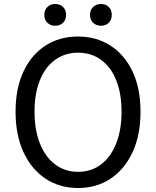

<svg xmlns="http://www.w3.org/2000/svg" viewBox="-20 -929 782 962"><path d="M371 13Q279 13 208.5 -33.5Q138 -80 98 -166Q58 -252 58 -369Q58 -487 98 -571.5Q138 -656 208.5 -701Q279 -746 371 -746Q463 -746 533.5 -700.5Q604 -655 644 -571Q684 -487 684 -369Q684 -252 644 -166Q604 -80 533.5 -33.5Q463 13 371 13ZM371 -68Q437 -68 486 -105Q535 -142 562 -210Q589 -278 589 -369Q589 -461 562 -527.5Q535 -594 486 -629.5Q437 -665 371 -665Q306 -665 256.5 -629.5Q207 -594 180 -527.5Q153 -461 153 -369Q153 -278 180 -210Q207 -142 256.5 -105Q306 -68 371 -68ZM256 -800Q233 -800 217.5 -815Q202 -830 202 -855Q202 -879 217.5 -894Q233 -909 256 -909Q281 -909 296 -894Q311 -879 311 -855Q311 -830 296 -815Q281 -800 256 -800ZM486 -800Q462 -800 446.5 -815Q431 -830 431 -855Q431 -879 446.5 -894Q462 -909 486 -909Q510 -909 525 -894Q540 -879 540 -855Q540 -830 525 -815Q510 -800 486 -800Z"/></svg>

Font: Noto Sans SC Thin
Style: Regular
Weight: 400
Version: Version 2.004-H2;hotconv 1.0.118;makeotfexe 2.5.65603